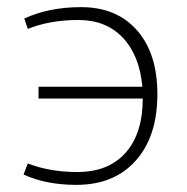

<svg xmlns="http://www.w3.org/2000/svg" viewBox="-20 -511 524 538"><path d="M194 7Q109 7 46 -22L58 -53Q119 -29 197 -29Q284 -29 332 -83Q380 -137 380 -235H88V-268H379Q371 -356 324 -405.5Q277 -455 200 -455Q120 -455 58 -430L48 -459Q117 -491 207 -491Q307 -491 364 -426Q421 -361 421 -247Q421 -129 360.5 -61Q300 7 194 7Z"/></svg>

Font: Cantarell Light
Style: Regular
Weight: 300
Designer: Dave Crossland, Nikolaus Waxweiler, Florian Fecher, Jacques Le Bailly, Eben Sorkin, Alexei Vanyashin, Alexios Zavras, Em
Version: Version 0.303